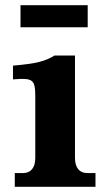

<svg xmlns="http://www.w3.org/2000/svg" viewBox="-20 -720 418 740"><path d="M269 -111V-506H190C154 -484 122 -475 30 -467V-414C106 -420 116 -415 116 -348V-111C116 -74 99 -53 69 -53H37V0H348V-53H316C286 -53 269 -74 269 -111ZM59 -615H318V-700H59Z"/></svg>

Font: LT Superior Serif ExtraBold
Style: Regular
Weight: 800
Designer: Daniel Lyons
Foundry: LyonsType
Version: Version 2.120;FEAKit 1.0